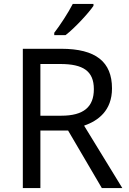

<svg xmlns="http://www.w3.org/2000/svg" viewBox="-20 -964 662 984"><path d="M459 -934V-944H353C330 -899 287 -833 258 -796V-784H316C363 -820 434 -897 459 -934ZM294 -714H97V0H187V-295H329L502 0H607L411 -320C483 -345 554 -397 554 -511C554 -647 471 -714 294 -714ZM289 -636C406 -636 461 -600 461 -507C461 -417 410 -371 294 -371H187V-636Z"/></svg>

Font: Noto Sans Newa
Style: Regular
Weight: 400
Designer: Monotype Design Team
Foundry: Monotype Imaging Inc.
Version: Version 2.007